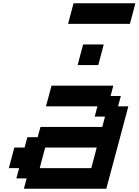

<svg xmlns="http://www.w3.org/2000/svg" viewBox="-20 -1145 841 1165"><path d="M125 0H625Q647.5 -83 692.1 -250Q736.8 -417 758.8 -500H696.3L713.4 -562.5H650.9L667.5 -625H292.5Q287.1 -604 275.9 -562.3Q264.6 -520.5 258.8 -500H571.3L554.7 -437.5H617.2L600.6 -375H225.6L208.5 -312.5H146L129.4 -250H66.9Q61.5 -229 50.3 -187.3Q39.1 -145.5 33.7 -125H96.2L79.1 -62.5H141.6ZM533.7 -125H221.2Q226.6 -145.5 237.5 -187.3Q248.5 -229 254.4 -250H566.9Q561.5 -229 550.5 -187.3Q539.6 -145.5 533.7 -125ZM451.2 -750H576.2Q582 -771 593 -812.5Q604 -854 609.4 -875H484.4Q478.5 -854 467.5 -812.5Q456.5 -771 451.2 -750ZM393.1 -1000H768.1Q773.9 -1020.5 784.9 -1062.3Q795.9 -1104 801.3 -1125H426.3Q420.4 -1104 409.4 -1062.3Q398.4 -1020.5 393.1 -1000Z"/></svg>

Font: Faithful 32x
Style: Oblique
Weight: 400
Foundry: Faithful Resource Pack
Version: Version 1.0; January 27, 2023